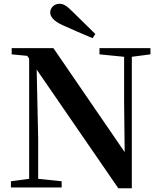

<svg xmlns="http://www.w3.org/2000/svg" viewBox="-20 -997 855 1021"><path d="M487 -816C447 -856 406 -896 368 -933C335 -966 318 -977 296 -977C267 -977 247 -954 247 -931C247 -910 262 -887 311 -864C364 -841 418 -816 472 -794ZM609 4H681V-695L780 -708V-741H509V-708L640 -695V-450L643 -188L264 -741H42V-708L125 -700L135 -685V-46L38 -33V0H308V-33L183 -46V-261L175 -627Z"/></svg>

Font: Noto Serif CJK HK
Style: Bold
Weight: 700
Designer: Ryoko NISHIZUKA 西塚涼子 (kana & ideographs); Frank Grießhammer (Latin, Greek & Cyrillic); Wenlong ZHANG 张文龙 (bopomofo); San
Foundry: Adobe
Version: Version 2.001;hotconv 1.1.0;makeotfexe 2.6.0